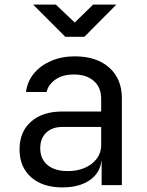

<svg xmlns="http://www.w3.org/2000/svg" viewBox="-20 -805 640 835"><path d="M252 10Q165 10 115 -34.5Q65 -79 65 -155Q65 -232 115 -276Q165 -320 250 -320H420V-375Q420 -425 388 -453Q356 -481 302 -481Q250 -481 219 -457.5Q188 -434 183 -405H93Q99 -451 127.5 -485.5Q156 -520 202 -540Q248 -560 305 -560Q400 -560 455 -511Q510 -462 510 -378V0H422V-105H421Q415 -52 369.5 -21Q324 10 252 10ZM274 -61Q338 -61 379 -93Q420 -125 420 -175V-253H252Q207 -253 181 -228Q155 -203 155 -160Q155 -114 186.5 -87.5Q218 -61 274 -61ZM264 -645 124 -785H223L305 -707L385 -785H486L347 -645Z"/></svg>

Font: JetBrainsMono NF
Style: Regular
Weight: 400
Designer: Philipp Nurullin, Konstantin Bulenkov
Foundry: JetBrains
Version: Version 2.251; ttfautohint (v1.8.3);Nerd Fonts 2.2.2